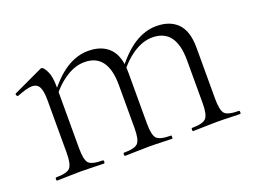

<svg xmlns="http://www.w3.org/2000/svg" viewBox="-70 -540 901 683"><g transform="rotate(-20 380.0 -198.0)"><path d="M560 0Q558 0 558 -6Q558 -12 560 -12Q601 -12 613.5 -25Q626 -38 626 -81V-244Q626 -363 537 -363Q500 -363 462.5 -337.5Q425 -312 396 -269L392 -281Q438 -343 479.5 -369.5Q521 -396 564 -396Q616 -396 644.5 -366.5Q673 -337 673 -275V-81Q673 -38 684.5 -25Q696 -12 738 -12Q741 -12 741 -6Q741 0 738 0Q721 0 698 -1Q675 -2 649 -2Q624 -2 601 -1Q578 0 560 0ZM303 0Q300 0 300 -6Q300 -12 303 -12Q344 -12 356 -25Q368 -38 368 -81V-244Q368 -363 280 -363Q243 -363 205.5 -337.5Q168 -312 139 -269L135 -281Q180 -343 221.5 -369.5Q263 -396 306 -396Q358 -396 386.5 -366.5Q415 -337 415 -275V-81Q415 -38 427 -25Q439 -12 481 -12Q483 -12 483 -6Q483 0 481 0Q463 0 440.5 -1Q418 -2 392 -2Q367 -2 343.5 -1Q320 0 303 0ZM46 0Q43 0 43 -6Q43 -12 46 -12Q87 -12 99 -25Q111 -38 111 -81V-281Q111 -315 103 -330.5Q95 -346 75 -346Q65 -346 51 -342Q37 -338 19 -331Q15 -330 12.5 -335Q10 -340 14 -342L125 -394Q127 -395 130 -395Q137 -395 147.5 -374.5Q158 -354 158 -315V-81Q158 -38 169.5 -25Q181 -12 223 -12Q226 -12 226 -6Q226 0 223 0Q206 0 183 -1Q160 -2 135 -2Q110 -2 86.5 -1Q63 0 46 0Z"/></g></svg>

Font: Cormorant Infant Light
Style: Regular
Weight: 300
Designer: Christian Thalmann (Catharsis Fonts)
Foundry: Catharsis Fonts
Version: Version 4.001